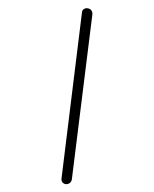

<svg xmlns="http://www.w3.org/2000/svg" viewBox="-147 -852 769 960"><g transform="rotate(-20 237.0 -371.5)"><path d="M47 26Q36 26 28.5 19Q21 12 21 2Q21 -5 24 -10L405 -757Q411 -769 425 -769Q435 -769 444 -761.5Q453 -754 453 -742Q453 -735 450 -729L71 12Q67 19 60.5 22.5Q54 26 47 26Z"/></g></svg>

Font: Dosis
Style: Regular
Weight: 400
Designer: EdgarTolentino, PabloImpallari, IginoMarini
Foundry: EdgarTolentino, PabloImpallari, IginoMarini
Version: Version 3.001; ttfautohint (v1.8.2)